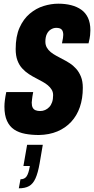

<svg xmlns="http://www.w3.org/2000/svg" viewBox="-20 -720 510 1041"><path d="M191 12Q151 12 116.5 5.5Q82 -1 57 -17.5Q32 -34 18 -64.5Q4 -95 4 -142Q4 -158 6.5 -177.5Q9 -197 14 -221H160Q155 -195 154 -183.5Q153 -172 152 -164Q152 -146 157.5 -136Q163 -126 173.5 -122Q184 -118 198 -118Q212 -118 224.5 -123.5Q237 -129 247 -139.5Q257 -150 262.5 -166Q268 -182 268 -204Q268 -221 260 -234Q252 -247 239.5 -257.5Q227 -268 210.5 -277Q194 -286 177 -295Q157 -305 137 -318Q117 -331 100.5 -349Q84 -367 74.5 -392.5Q65 -418 65 -454Q65 -523 86 -570Q107 -617 141.5 -646Q176 -675 216.5 -687.5Q257 -700 296 -700Q334 -700 365.5 -692Q397 -684 420.5 -667.5Q444 -651 457 -623.5Q470 -596 470 -556Q470 -545 468.5 -529Q467 -513 460 -485H316Q320 -504 321.5 -514Q323 -524 323 -531Q323 -550 314.5 -559.5Q306 -569 285 -569Q270 -569 256 -560.5Q242 -552 234 -535.5Q226 -519 226 -494Q226 -476 234 -462Q242 -448 255 -437.5Q268 -427 284.5 -418Q301 -409 318 -400Q338 -390 357.5 -377.5Q377 -365 393 -347Q409 -329 419 -304Q429 -279 429 -244Q429 -186 413 -139.5Q397 -93 366 -59.5Q335 -26 291 -7.5Q247 11 191 12ZM82 301 91 252Q113 252 124 236.5Q135 221 142 180H107L127 65H212L195 165Q186 217 172.5 247Q159 277 137.5 289Q116 301 82 301Z"/></svg>

Font: Archivo ExtraCondensed ExtraBold
Style: Italic
Weight: 800
Width: 2
Italic angle: -10°
Designer: Hector Gatti
Foundry: Omnibus-Type
Version: Version 2.001